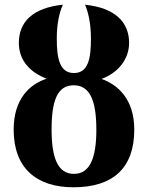

<svg xmlns="http://www.w3.org/2000/svg" viewBox="-20 -785 628 815"><path d="M292 10C460 10 550 -72 550 -235C550 -362 482 -425 411 -450C484 -477 528 -536 528 -603C528 -693 466 -752 341 -765C354 -735 366 -687 366 -621C366 -535 354 -475 294 -475C234 -475 221 -535 221 -621C221 -687 233 -735 247 -765C119 -752 60 -692 60 -603C60 -529 107 -478 178 -451C104 -427 38 -363 38 -235C38 -72 134 10 292 10ZM294 -47C225 -47 199 -115 199 -235C199 -359 224 -423 293 -423C361 -423 389 -359 389 -235C389 -115 362 -47 294 -47Z"/></svg>

Font: Noto Serif Condensed ExtraBold
Style: Regular
Weight: 800
Width: 3
Designer: Monotype Design Team
Foundry: Monotype Imaging Inc.
Version: Version 2.013